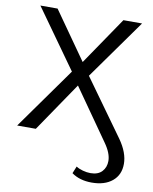

<svg xmlns="http://www.w3.org/2000/svg" viewBox="-96 -729 823 1034"><g transform="rotate(10 316.0 -212.5)"><path d="M367 201 383 162Q398 172 420 178Q442 184 462 184Q503 184 524.5 161Q546 138 546 103Q546 61 509 9L314 -269L131 0H29L269 -337L40 -658H134L317 -398L494 -658H596L363 -331L583 -25Q631 43 631 104Q631 164 589.5 198.5Q548 233 477 233Q411 233 367 201Z"/></g></svg>

Font: Ysabeau Infant Medium
Style: Regular
Weight: 500
Designer: Christian Thalmann (Catharsis Fonts)
Version: Version 0.003